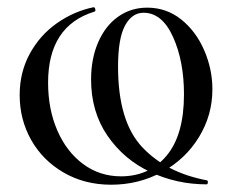

<svg xmlns="http://www.w3.org/2000/svg" viewBox="-20 -495 637 527"><path d="M304 -312Q304 -162 370 -91.5Q436 -21 548 0Q551 1 550.5 6Q550 11 547 11Q465 11 392.5 -23Q320 -57 275 -122.5Q230 -188 230 -277Q230 -334 249.5 -379Q269 -424 304 -449Q339 -474 384 -474Q437 -474 477.5 -441.5Q518 -409 540.5 -357Q563 -305 563 -250Q563 -179 526 -118.5Q489 -58 425 -23Q361 12 285 12Q212 12 154.5 -21.5Q97 -55 65.5 -111Q34 -167 34 -234Q34 -297 62 -348Q90 -399 136.5 -431.5Q183 -464 236 -475Q240 -476 241.5 -470Q243 -464 239 -463Q112 -424 112 -268Q112 -195 137.5 -136.5Q163 -78 208.5 -44.5Q254 -11 312 -11Q390 -11 437.5 -68Q485 -125 485 -236Q485 -327 455 -393.5Q425 -460 374 -460Q342 -460 323 -424.5Q304 -389 304 -312Z"/></svg>

Font: Cormorant Unicase Medium
Style: Regular
Weight: 500
Designer: Christian Thalmann (Catharsis Fonts)
Foundry: Catharsis Fonts
Version: Version 4.000